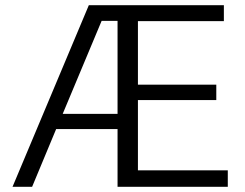

<svg xmlns="http://www.w3.org/2000/svg" viewBox="-20 -715 938 735"><path d="M28 0 320 -695H837V-634H508V-391H808V-332H508V-63H769H852V0H430V-221H195L103 0ZM220 -279H430V-635H369Q344 -576 294.5 -457Q245 -338 220 -279Z"/></svg>

Font: Coval
Style: ExtraLight
Weight: 250
Foundry: Context Ltd
Version: Version 001.000